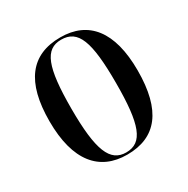

<svg xmlns="http://www.w3.org/2000/svg" viewBox="-132 -663 773 790"><g transform="rotate(-30 254.0 -268.0)"><path d="M253 10C391 10 463 -79 463 -269C463 -455 388 -546 255 -546C115 -546 44 -455 44 -269C44 -80 122 10 253 10ZM254 0C178 0 148 -71 148 -269C148 -467 176 -536 253 -536C333 -536 360 -467 360 -269C360 -72 333 0 254 0Z"/></g></svg>

Font: Noto Serif Display Condensed Medium
Style: Regular
Weight: 500
Width: 3
Designer: Monotype Design Team
Foundry: Monotype Imaging Inc.
Version: Version 2.009